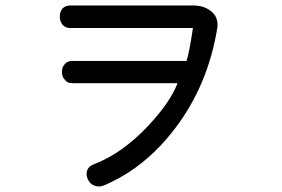

<svg xmlns="http://www.w3.org/2000/svg" viewBox="-20 -736 1040 707"><path d="M238.3 -715.8Q219.7 -715.8 209 -703.1Q200.2 -691.4 200.2 -674.8Q200.2 -658.2 209 -646.5Q219.7 -632.8 238.3 -632.8H690.4Q683.6 -585.9 677.7 -556.6Q673.8 -535.2 667 -511.7H246.1Q227.5 -511.7 217.8 -499Q208 -488.3 208 -470.7Q208 -454.1 217.8 -443.4Q227.5 -429.7 246.1 -429.7H633.8Q607.4 -360.4 526.4 -273.4Q428.7 -169.9 325.2 -130.9Q305.7 -124 300.8 -107.4Q295.9 -91.8 303.7 -75.2Q311.5 -58.6 327.1 -52.7Q345.7 -44.9 366.2 -54.7Q515.6 -119.1 625 -263.7Q746.1 -422.9 780.3 -633.8Q785.2 -671.9 757.8 -694.3Q731.4 -715.8 691.4 -715.8Z"/></svg>

Font: Gungsuh
Style: Regular
Weight: 400
Version: Version 2.21